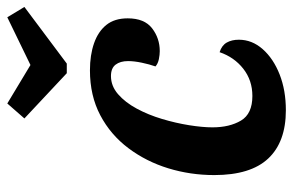

<svg xmlns="http://www.w3.org/2000/svg" viewBox="-162 -640 822 539"><g transform="rotate(-90 249.5 -371.0)"><path d="M209 20Q120 20 73.5 -29.5Q27 -79 27 -181Q27 -248 46 -310Q65 -372 102.5 -422Q140 -472 195 -501Q250 -530 321 -530Q364 -530 397 -518.5Q430 -507 448.5 -484Q467 -461 467 -424Q467 -377 439 -355.5Q411 -334 375 -334Q365 -334 352.5 -336.5Q340 -339 332 -346Q338 -363 342.5 -384.5Q347 -406 347 -423Q347 -445 337 -458Q327 -471 305 -471Q277 -471 254 -451Q231 -431 213.5 -398.5Q196 -366 184.5 -327.5Q173 -289 167 -251.5Q161 -214 161 -186Q161 -138 180 -106Q199 -74 249 -74Q293 -74 325.5 -99.5Q358 -125 372 -166Q391 -160 399 -146Q407 -132 407 -112Q407 -75 380.5 -45Q354 -15 309.5 2.5Q265 20 209 20ZM313 -595 186 -714 228 -762 336 -697 470 -762 499 -714 340 -595Z"/></g></svg>

Font: Sansita Swashed Light Medium
Style: Regular
Weight: 500
Version: Version 1.003